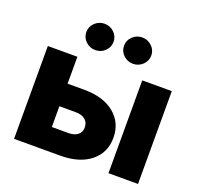

<svg xmlns="http://www.w3.org/2000/svg" viewBox="-132 -915 1103 1061"><g transform="rotate(20 419.5 -384.5)"><path d="M229 -387.7H326.2Q439 -387.7 504.2 -334.5Q569.3 -281.2 569.3 -192.4Q569.3 -105 504.2 -52.5Q439 0 326.2 0H55.2V-545.9H229ZM229 -254.9V-132.8H326.2Q360.8 -132.8 380.9 -148.4Q400.9 -164.1 400.9 -192.4Q400.9 -221.7 380.9 -238.3Q360.8 -254.9 326.2 -254.9ZM610.4 0V-545.9H784.2V0ZM308.6 -614.3Q275.9 -614.3 252.2 -637Q228.5 -659.7 228.5 -691.9Q228.5 -723.6 252.2 -746.3Q275.9 -769 308.6 -769Q341.8 -769 365.2 -746.3Q388.7 -723.6 388.7 -691.9Q388.7 -659.7 365.2 -637Q341.8 -614.3 308.6 -614.3ZM530.3 -614.3Q497.1 -614.3 473.6 -637Q450.2 -659.7 450.2 -691.9Q450.2 -723.6 473.6 -746.3Q497.1 -769 530.3 -769Q563 -769 586.7 -746.3Q610.4 -723.6 610.4 -691.9Q610.4 -659.7 586.7 -637Q563 -614.3 530.3 -614.3Z"/></g></svg>

Font: Inter Extra Bold
Style: Regular
Weight: 800
Designer: Rasmus Andersson
Foundry: rsms
Version: Version 4.000;git-3c8e0fc